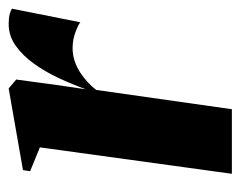

<svg xmlns="http://www.w3.org/2000/svg" viewBox="-76 -479 555 443"><g transform="rotate(-90 201.5 -257.5)"><path d="M22 0 83 -443 28 -465.5 30.5 -482 219 -515 239.5 -497.5 227.5 -408.5 217 -337Q228 -367.5 242.5 -398.8Q257 -430 275.8 -456.2Q294.5 -482.5 317.5 -498.8Q340.5 -515 367.5 -515Q382 -515 390.8 -512.5Q399.5 -510 403 -507.5L371.5 -349.5Q368 -353.5 350 -360.5Q332 -367.5 312 -367.5Q296.5 -367.5 282.2 -362.8Q268 -358 255.8 -350Q243.5 -342 233.2 -332.5Q223 -323 215.5 -313L171 0Z"/></g></svg>

Font: Merriweather 144pt ExtraBold
Style: Italic
Weight: 800
Italic angle: -7.8°
Version: Version 2.101